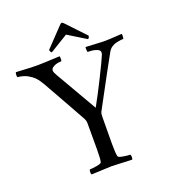

<svg xmlns="http://www.w3.org/2000/svg" viewBox="-160 -914 897 1022"><g transform="rotate(-20 288.0 -403.5)"><path d="M308.6 -810.1Q313.5 -810.1 320.3 -802.2Q341.3 -779.3 371.3 -748.3Q401.4 -717.3 419.9 -697.3Q419.9 -692.4 417 -686.5Q414.1 -680.7 410.2 -680.7L308.6 -743.2Q231.9 -696.3 206.5 -680.7Q202.6 -680.7 199.5 -686.5Q196.3 -692.4 196.3 -697.3Q277.8 -781.7 296.4 -802.2Q303.2 -810.1 308.6 -810.1ZM254.9 -113.3V-260.7Q254.9 -274.4 248 -288.1Q217.8 -343.3 176.5 -416Q135.3 -488.8 109.4 -535.2Q94.2 -561.5 80.3 -575.9Q66.4 -590.3 44.9 -602.5Q33.2 -609.4 16.6 -613.8Q0 -618.2 -9.8 -618.2Q-13.7 -618.2 -13.7 -630.4Q-13.7 -642.6 -9.8 -646.5Q6.8 -646 30.3 -644.5Q53.7 -643.1 72.3 -642.3Q90.8 -641.6 112.3 -641.6Q139.6 -641.6 237.3 -646.5Q239.3 -642.1 239 -630.1Q238.8 -618.2 235.4 -618.2Q226.1 -618.2 213.9 -616Q201.7 -613.8 189.2 -606.2Q176.8 -598.6 176.8 -586.9Q176.8 -576.7 188.5 -557.6L324.2 -323.2Q357.4 -382.8 398.2 -464.6Q439 -546.4 451.2 -576.2Q454.1 -583 454.1 -590.8Q454.1 -596.7 449 -602.1Q443.8 -607.4 427.5 -612.3Q411.1 -617.2 385.7 -617.2Q383.8 -617.2 383.1 -630.4Q382.3 -643.6 383.8 -645.5Q474.1 -640.6 481.4 -640.6Q504.4 -640.6 521.2 -641.4Q538.1 -642.1 557.1 -643.6Q576.2 -645 588.9 -645.5Q590.3 -641.1 589.6 -629.2Q588.9 -617.2 586.9 -617.2Q580.1 -617.2 572.5 -616.5Q564.9 -615.7 549.8 -612.5Q534.7 -609.4 521.2 -600.6Q507.8 -591.8 500 -578.1Q470.2 -525.9 345.7 -293.9Q340.8 -285.2 340.8 -263.7L339.8 -113.3Q339.8 -56.6 344.7 -41Q346.7 -34.2 372.1 -29.8Q397.5 -25.4 412.1 -25.4Q415 -21.5 415.3 -11.2Q415.5 -1 412.1 2.9Q312 -2 297.9 -2Q282.7 -2 182.6 2.9Q179.2 -1 179.4 -11.2Q179.7 -21.5 182.6 -25.4Q197.3 -25.4 222.7 -29.8Q248 -34.2 250 -41Q254.9 -56.6 254.9 -113.3Z"/></g></svg>

Font: Amiri
Style: Regular
Weight: 400
Designer: Khaled Hosny
Version: Version 000.108